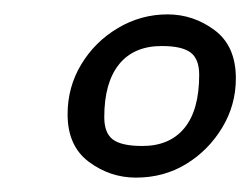

<svg xmlns="http://www.w3.org/2000/svg" viewBox="-20 -599 348 267"><path d="M169 -352Q133 -352 103.5 -374Q74 -396 74 -440Q74 -478 93 -509.5Q112 -541 144 -560Q176 -579 213 -579Q249 -579 278.5 -557Q308 -535 308 -490Q308 -453 289 -421.5Q270 -390 239 -371Q208 -352 169 -352ZM178 -396Q216 -396 236.5 -421Q257 -446 257 -495Q257 -517 245 -526Q233 -535 205 -535Q166 -535 145.5 -509.5Q125 -484 125 -436Q125 -414 137 -405Q149 -396 178 -396Z"/></svg>

Font: Texturina 12pt ExtraLight
Style: Italic
Weight: 250
Italic angle: -11°
Designer: Guillermo Torres Carreño
Foundry: Omnibus-Type
Version: Version 1.002